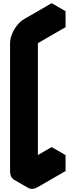

<svg xmlns="http://www.w3.org/2000/svg" viewBox="-20 -970 473 1201"><path d="M217 -800 390 -900V-800L217 -700V100L390 0V100L217 200Q182 220 156 205Q130 190 130 150V-650Q130 -677 142 -706.5Q154 -736 174 -761.5Q194 -787 217 -800ZM390 0 217 100 130 50 303 -50ZM390 -900 217 -800Q194 -787 174 -761.5Q154 -736 142 -706.5Q130 -677 130 -650V150Q130 190 156 205L69 155Q43 140 43 100V-700Q43 -727 55 -756.5Q67 -786 87 -811.5Q107 -837 130 -850L303 -950Z"/></svg>

Font: Nabla Normal
Style: Regular
Weight: 400
Designer: Arthur Reinders Folmer
Version: Version 1.000